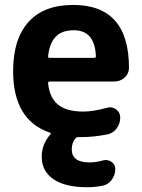

<svg xmlns="http://www.w3.org/2000/svg" viewBox="-20 -577 586 793"><path d="M178.7 -344.7Q177.7 -337.9 185.5 -337.9H369.1Q376 -337.9 376 -344.7Q372.1 -452.1 284.2 -452.1Q234.4 -452.1 209 -423.8Q184.6 -398.4 178.7 -344.7ZM340.8 196.3Q249 196.3 200.7 163.1Q152.3 129.9 152.3 70.3Q152.3 19.5 187.5 -21.5Q192.4 -27.3 185.5 -29.3Q34.2 -81.1 34.2 -283.2Q34.2 -416 97.7 -486.3Q161.1 -556.6 282.2 -556.6Q512.7 -556.6 512.7 -296.9Q512.7 -273.4 495.1 -256.8Q476.6 -240.2 451.2 -240.2H185.5Q177.7 -240.2 178.7 -232.4Q184.6 -174.8 217.8 -146.5Q252.9 -116.2 324.2 -116.2Q364.3 -116.2 421.9 -131.8Q428.7 -133.8 434.6 -133.8Q447.3 -133.8 460 -125Q476.6 -112.3 476.6 -91.8Q476.6 -65.4 460.9 -45.4Q445.3 -25.4 420.9 -21.5Q366.2 -10.7 313.5 -10.7Q310.5 -10.7 307.6 -10.7H302.7Q294.9 -10.7 291 -4.9Q276.4 12.7 276.4 40Q276.4 93.8 349.6 93.8Q376 93.8 404.3 85.9Q411.1 84 417 84Q428.7 84 439.5 90.8Q456.1 101.6 456.1 121.1Q456.1 146.5 440.9 166.5Q425.8 186.5 402.3 190.4Q372.1 196.3 340.8 196.3Z"/></svg>

Font: Gen Jyuu Gothic Bold
Style: Bold
Weight: 700
Designer: [Source Han Sans]
Ryoko NISHIZUKA  (kana & ideographs); Paul D. Hunt (Latin, Greek & Cyrillic); Wenlong ZHANG  (bopomofo
Version: Version 1.002.20150607